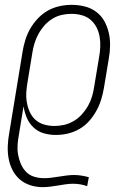

<svg xmlns="http://www.w3.org/2000/svg" viewBox="-20 -548 540 791"><path d="M156 223Q129 223 104.5 215Q80 207 61.5 191Q43 175 31.5 152.5Q20 130 15.5 105Q11 80 12 53.5Q13 27 18 0L73 -335Q77 -360 84.5 -384Q92 -408 105 -430.5Q118 -453 136.5 -472.5Q155 -492 177.5 -504.5Q200 -517 225 -522.5Q250 -528 274 -528H275Q303 -528 329 -521.5Q355 -515 376 -499.5Q397 -484 409.5 -461.5Q422 -439 428 -413.5Q434 -388 433.5 -360Q433 -332 428 -305L408 -185Q404 -161 396.5 -137Q389 -113 376.5 -90.5Q364 -68 346.5 -48.5Q329 -29 306 -16Q283 -3 258.5 2.5Q234 8 210 8Q184 8 160 1Q136 -6 118 -23Q100 -40 90.5 -62.5Q81 -85 77 -110L58 6Q54 27 52.5 48Q51 69 54.5 89Q58 109 66 127.5Q74 146 87.5 160Q101 174 120.5 180Q140 186 162 186Q177 186 192.5 184Q208 182 223.5 179.5Q239 177 254.5 175Q270 173 285 173Q301 173 316 175.5Q331 178 346 182L339 219Q326 214 311 211.5Q296 209 281 209Q265 209 249 211.5Q233 214 217.5 216.5Q202 219 186.5 221Q171 223 156 223ZM204 -29Q224 -29 244 -33.5Q264 -38 283 -49Q302 -60 317 -76.5Q332 -93 342.5 -111.5Q353 -130 359 -150Q365 -170 368 -191L388 -311Q392 -332 393 -354Q394 -376 390.5 -396.5Q387 -417 377.5 -435.5Q368 -454 352.5 -467Q337 -480 316.5 -485.5Q296 -491 275 -491Q255 -491 234.5 -486.5Q214 -482 195.5 -470.5Q177 -459 162.5 -442.5Q148 -426 138 -407.5Q128 -389 122 -369Q116 -349 113 -329L94 -213Q90 -191 88.5 -169.5Q87 -148 90.5 -127Q94 -106 102.5 -87Q111 -68 126 -54.5Q141 -41 161.5 -35Q182 -29 204 -29Z"/></svg>

Font: Iosevka Curly Slab Extralight
Style: Italic
Weight: 200
Italic angle: -9°
Monospace: yes
Designer: Belleve Invis
Foundry: Belleve Invis
Version: Version 22.1.2; ttfautohint (v1.8.4)